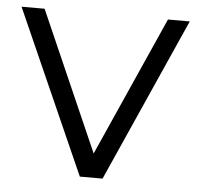

<svg xmlns="http://www.w3.org/2000/svg" viewBox="-44 -569 629 614"><g transform="rotate(5 271.0 -262.5)"><path d="M234 0 1 -525H75L289 -38H254L471 -525H541L307 0Z"/></g></svg>

Font: Montserrat Thin
Style: Regular
Weight: 400
Version: Version 9.000